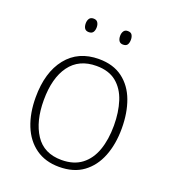

<svg xmlns="http://www.w3.org/2000/svg" viewBox="-133 -810 813 918"><g transform="rotate(20 273.5 -351.5)"><path d="M492 -265Q492 -185 467.5 -123Q443 -61 394.5 -25.5Q346 10 272 10Q202 10 153 -25Q104 -60 79 -122Q54 -184 54 -265Q54 -392 113 -466Q172 -540 277 -540Q350 -540 398 -504Q446 -468 469 -406Q492 -344 492 -265ZM95 -265Q95 -158 138.5 -91.5Q182 -25 272 -25Q334 -25 374 -55.5Q414 -86 433 -140Q452 -194 452 -265Q452 -333 434.5 -387.5Q417 -442 378.5 -473.5Q340 -505 277 -505Q188 -505 141.5 -441.5Q95 -378 95 -265ZM158 -679Q158 -693 164.5 -703Q171 -713 186 -713Q201 -713 207.5 -703Q214 -693 214 -679Q214 -663 207.5 -653.5Q201 -644 186 -644Q171 -644 164.5 -653.5Q158 -663 158 -679ZM333 -679Q333 -693 339.5 -703Q346 -713 360 -713Q376 -713 382 -703Q388 -693 388 -679Q388 -663 382 -653.5Q376 -644 360 -644Q346 -644 339.5 -653.5Q333 -663 333 -679Z"/></g></svg>

Font: Noto Sans Disp ExtLt
Style: Regular
Weight: 200
Designer: Monotype Design Team
Foundry: Monotype Imaging Inc.
Version: Version 2.000;GOOG;noto-source:20170915:90ef993387c0